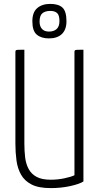

<svg xmlns="http://www.w3.org/2000/svg" viewBox="-20 -955 507 985"><path d="M240 10Q178 10 142 -8.5Q106 -27 88 -59Q70 -91 64.5 -132Q59 -173 59 -219V-687Q59 -694 61 -696.5Q63 -699 72.5 -699.5Q82 -700 105 -700V-218Q105 -181 109 -147.5Q113 -114 127 -88Q141 -62 168 -47.5Q195 -33 240 -33Q277 -33 311.5 -40.5Q346 -48 362 -56V-688Q362 -695 364.5 -697Q367 -699 376.5 -699.5Q386 -700 408 -700V-24Q388 -11 341 -0.5Q294 10 240 10ZM231 -758Q192 -758 169 -777Q146 -796 146 -846Q146 -892 171 -913.5Q196 -935 238 -935Q280 -935 300.5 -916Q321 -897 321 -846Q321 -803 297.5 -780.5Q274 -758 231 -758ZM231 -793Q256 -793 270.5 -806Q285 -819 285 -847Q285 -877 273 -888Q261 -899 238 -899Q212 -899 197.5 -887Q183 -875 183 -844Q183 -820 195.5 -806.5Q208 -793 231 -793Z"/></svg>

Font: Yanone Kaffeesatz ExtraLight Light
Style: Regular
Weight: 300
Version: Version 2.003